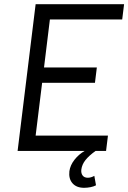

<svg xmlns="http://www.w3.org/2000/svg" viewBox="-20 -720 612 916"><path d="M311 97Q315 68 335.5 42Q356 16 384 0H64L150 -700H572L563 -627H218L190 -398H442L433 -325H181L150 -73H495L486 0H436Q404 23 387.5 44Q371 65 368 89Q366 106 374 117Q382 128 399 128Q414 128 430 119L438 164Q427 170 411.5 173Q396 176 381 176Q345 176 326 154.5Q307 133 311 97Z"/></svg>

Font: Haskoy
Style: Italic
Weight: 400
Designer: Ertekin Erdin
Foundry: Ertekin Erdin
Version: Version 2.000; ttfautohint (v1.8.4.7-5d5b)